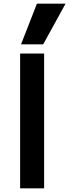

<svg xmlns="http://www.w3.org/2000/svg" viewBox="-20 -1020 375 1040"><path d="M89 -730H219V0H89ZM94 -780 180 -1000H335L214 -780Z"/></svg>

Font: Enso SemiBold
Style: Regular
Weight: 600
Designer: Coji Morishita
Foundry: UNDERFOREST DESIGN
Version: Version 1.000